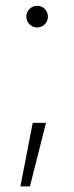

<svg xmlns="http://www.w3.org/2000/svg" viewBox="-20 -520 261 679"><path d="M52.2 139.2 95.7 -85.4H142.6L85.9 139.2ZM111.3 -422.9Q95.7 -422.9 84.5 -434.1Q73.2 -445.3 73.2 -460.9Q73.2 -477.1 84.5 -488.3Q95.7 -499.5 111.3 -499.5Q127.4 -499.5 138.4 -488.3Q149.4 -477.1 149.4 -460.9Q149.4 -445.3 138.4 -434.1Q127.4 -422.9 111.3 -422.9Z"/></svg>

Font: Inter 28pt ExtraLight
Style: Regular
Weight: 250
Designer: Rasmus Andersson
Foundry: rsms
Version: Version 4.001;git-66647c0bb